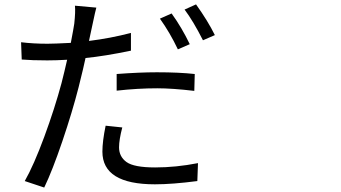

<svg xmlns="http://www.w3.org/2000/svg" viewBox="-20 -803 1540 867"><path d="M836.9 -603.5 783.2 -580.1Q747.1 -656.2 702.1 -718.8L754.9 -742.2Q800.8 -678.7 836.9 -603.5ZM506.8 -393.6V-468.8Q610.4 -476.6 688.5 -476.6Q789.1 -476.6 859.4 -468.8L857.4 -392.6Q757.8 -404.3 690.4 -404.3Q601.6 -404.3 506.8 -393.6ZM571.3 -654.3V-574.2Q454.1 -549.8 366.2 -541Q359.4 -506.8 335 -409.2Q306.6 -297.9 261.7 -165.5Q216.8 -33.2 179.7 43.9L91.8 14.6Q132.8 -57.6 180.2 -186Q227.5 -314.5 257.8 -427.7Q271.5 -481.4 283.2 -533.2Q234.4 -530.3 193.4 -530.3Q125 -530.3 78.1 -534.2L75.2 -612.3Q129.9 -605.5 194.3 -605.5Q223.6 -605.5 299.8 -609.4Q312.5 -675.8 315.4 -696.3Q321.3 -751 318.4 -777.3L415 -768.6Q411.1 -755.9 397.5 -691.4L381.8 -618.2Q477.5 -629.9 571.3 -654.3ZM457 -235.4 532.2 -227.5Q517.6 -171.9 517.6 -137.7Q517.6 -95.7 551.3 -71.3Q585 -46.9 680.7 -46.9Q774.4 -46.9 874 -66.4L871.1 14.6Q757.8 29.3 679.7 29.3Q442.4 29.3 442.4 -118.2Q442.4 -165 457 -235.4ZM813.5 -759.8 865.2 -783.2Q918.9 -708 950.2 -644.5L896.5 -621.1Q852.5 -708 813.5 -759.8Z"/></svg>

Font: Bpmf Zihi Sans Regular
Style: Regular
Weight: 400
Foundry: But Ko
Version: Version 1.320